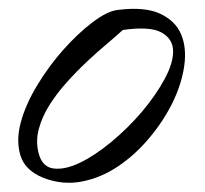

<svg xmlns="http://www.w3.org/2000/svg" viewBox="-20 -409 460 430"><path d="M77.1 -10.7Q36.1 -27.3 25.9 -60.5Q15.6 -93.8 26.4 -134.3Q37.1 -174.8 63.5 -218.3Q89.8 -261.7 122.1 -297.9Q154.3 -334 187 -358.9Q219.7 -383.8 243.2 -386.7Q303.7 -394.5 338.4 -378.4Q373 -362.3 385.7 -332Q398.4 -301.8 392.6 -261.2Q386.7 -220.7 366.7 -179.7Q346.7 -138.7 314.9 -100.6Q283.2 -62.5 244.6 -36.6Q206.1 -10.7 163.1 -2.4Q120.1 5.9 77.1 -10.7ZM66.4 -66.4Q74.2 -35.2 99.6 -31.7Q125 -28.3 158.7 -44.4Q192.4 -60.5 229.5 -91.3Q266.6 -122.1 297.4 -158.2Q328.1 -194.3 348.1 -231Q368.2 -267.6 367.7 -294.9Q367.2 -322.3 341.3 -336.4Q315.4 -350.6 254.9 -341.8Q241.2 -329.1 219.7 -311Q198.2 -293 175.3 -271.5Q152.3 -250 129.9 -225.1Q107.4 -200.2 90.8 -173.8Q74.2 -147.5 66.9 -120.1Q59.6 -92.8 66.4 -66.4Z"/></svg>

Font: Nothing You Could Do
Style: Regular
Weight: 400
Version: Version 1.005